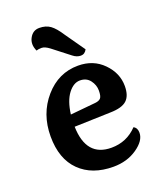

<svg xmlns="http://www.w3.org/2000/svg" viewBox="-144 -861 804 962"><g transform="rotate(-20 258.5 -380.5)"><path d="M363 -591Q352 -569 330.5 -569Q309 -569 289 -585L199 -655Q175 -673 158 -673Q141 -673 130 -669Q121 -689 121 -706Q121 -723 129 -738Q146 -771 181 -771Q216 -771 239.5 -754Q263 -737 290 -695ZM182 -309 317 -322Q337 -324 346 -334Q355 -344 355 -374Q355 -404 336 -429Q317 -454 282.5 -454Q248 -454 219.5 -416.5Q191 -379 182 -309ZM317 -83Q399 -83 455 -142Q474 -132 474 -106Q474 -64 420.5 -27Q367 10 294 10Q181 10 115 -55Q49 -120 49 -240Q49 -360 121.5 -443.5Q194 -527 299 -527Q380 -527 432.5 -473.5Q485 -420 485 -351Q485 -299 459 -275.5Q433 -252 372 -251L179 -245Q183 -83 317 -83Z"/></g></svg>

Font: Laila SemiBold
Style: Regular
Weight: 600
Designer: Hitesh Malaviya
Foundry: Indian Type Foundry
Version: Version 1.302;PS 1.0;hotconv 1.0.78;makeotf.lib2.5.61930; tt